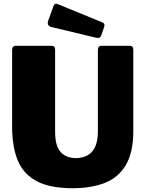

<svg xmlns="http://www.w3.org/2000/svg" viewBox="-20 -984 768 1014"><path d="M684 -293Q684 -178 644 -111.5Q604 -45 532 -17.5Q460 10 364 10Q244 10 174 -27Q104 -64 74 -136.5Q44 -209 44 -313V-719Q44 -742 63 -742H253Q271 -742 271 -721V-289Q271 -213 300.5 -181Q330 -149 381 -149Q412 -149 438.5 -161.5Q465 -174 481 -205.5Q497 -237 497 -292V-719Q497 -742 516 -742H666Q684 -742 684 -721V-293ZM262 -951Q269 -969 283 -963L522 -865Q536 -859 530 -841L515 -798Q511 -788 505 -785Q499 -782 486 -785L253 -841Q226 -848 234 -873Z"/></svg>

Font: Libre Franklin Black
Style: Regular
Weight: 900
Designer: Pablo Impallari, Rodrigo Fuenzalida, Nhung Nguyen
Foundry: Impallari Type
Version: Version 3.000